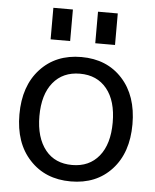

<svg xmlns="http://www.w3.org/2000/svg" viewBox="-53 -784 677 841"><g transform="rotate(5 285.0 -363.5)"><path d="M171.9 -112.3Q213.9 -60.5 289.1 -60.5Q364.3 -60.5 407.2 -113.3Q450.2 -166 450.2 -261.2Q450.2 -356.4 407.2 -409.2Q364.3 -461.9 289.1 -461.9Q213.9 -461.9 170.9 -409.2Q127.9 -356.4 127.9 -261.7Q127.9 -167 171.9 -112.3ZM108.4 -62.5Q40 -135.7 40 -261.2Q40 -386.7 108.4 -460.9Q176.8 -535.2 289.1 -535.2Q401.4 -535.2 469.2 -460.9Q537.1 -386.7 537.1 -261.2Q537.1 -135.7 469.2 -62Q401.4 11.7 289.1 11.7Q176.8 11.7 108.4 -62.5ZM147.5 -600.6V-739.3H233.4V-600.6ZM343.8 -600.6V-739.3H430.7V-600.6Z"/></g></svg>

Font: Nasu
Style: Regular
Weight: 400
Designer: Ryoko NISHIZUKA (kana &amp; ideographs); Paul D. Hunt (Latin, Greek &amp; Cyrillic); Wenlong ZHANG (bopomofo); Sandoll C
Version: Version 2014.1215